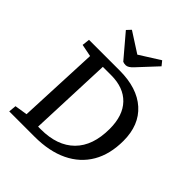

<svg xmlns="http://www.w3.org/2000/svg" viewBox="-252 -1100 1256 1256"><g transform="rotate(45 375.5 -472.5)"><path d="M46 0 51 -53 139 -67 164 -630 78 -647 84 -700H367Q530 -700 620.5 -619Q711 -538 711 -392Q711 -268 660 -180.5Q609 -93 512.5 -46.5Q416 0 280 0ZM250 -63H275Q427 -63 509.5 -145.5Q592 -228 592 -384Q592 -507 528.5 -573Q465 -639 350 -639H273ZM209 -916 236 -945 376 -855 517 -944 542 -913 421 -783Q393 -752 371 -752Q355 -752 344 -757Z"/></g></svg>

Font: Literata 12pt Medium
Style: Italic
Weight: 500
Italic angle: -2°
Designer: Latin by Veronika Burian and Jose Scaglione. Greek by Irene Vlachou. Cyrillic by Vera Evstafieva
Foundry: TypeTogether
Version: Version 3.002